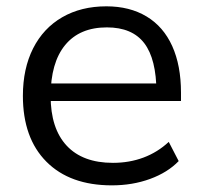

<svg xmlns="http://www.w3.org/2000/svg" viewBox="-20 -568 636 598"><path d="M51.3 -269.5Q51.3 -354.2 83.1 -417.3Q115 -480.3 173.8 -514.3Q232.7 -548.3 311.3 -548.3Q383.9 -548.3 436.5 -516.7Q489 -485.1 516.4 -424.5Q543.7 -363.9 543.7 -279.3V-253.4H119V-308.1H485.6L467.3 -281.1Q466.9 -384.3 429.3 -433.5Q391.7 -482.7 312.9 -482.7Q228.1 -482.7 182.9 -427.7Q137.7 -372.7 137.7 -268.9Q137.7 -168 187.6 -114.4Q237.4 -60.8 331.8 -60.8Q382.9 -60.8 427 -77.3Q471.1 -93.9 505.6 -126.1L536.5 -66.3Q502.3 -30.8 447.4 -10.7Q392.6 9.3 328.4 9.3Q197.9 9.3 124.6 -64.3Q51.3 -137.9 51.3 -269.5Z"/></svg>

Font: Min Sans VF VF
Style: Regular
Weight: 400
Designer: Jinseong-Kim, NotoSansCJK, Nunito
Foundry: Jinseong-Kim
Version: Version 1.420;Glyphs 3.1.2 (3151)